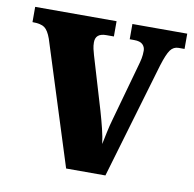

<svg xmlns="http://www.w3.org/2000/svg" viewBox="-66 -602 675 669"><g transform="rotate(10 272.0 -268.0)"><path d="M72 -435Q62 -463 49 -472.5Q36 -482 6 -482V-536H294V-482H267Q229 -482 229 -450Q229 -438 231.5 -427Q234 -416 237 -406L293 -218Q302 -187 309 -158.5Q316 -130 319 -106Q323 -125 328 -149Q333 -173 340 -197L395 -394Q400 -411 402.5 -423.5Q405 -436 405 -451Q405 -464 396 -473Q387 -482 366 -482H350V-536H544V-482H523Q505 -482 494 -467Q483 -452 470 -410L349 0H210Z"/></g></svg>

Font: Noto Serif Hebrew Condensed ExtraBold
Style: Regular
Weight: 800
Width: 3
Designer: Monotype Design Team
Foundry: Monotype Imaging Inc.
Version: Version 2.004; ttfautohint (v1.8.4.7-5d5b)